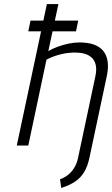

<svg xmlns="http://www.w3.org/2000/svg" viewBox="-20 -720 554 950"><path d="M131 -618 120 -565H356L367 -618ZM373 -510Q348 -510 321 -504.5Q294 -499 267.5 -489.5Q241 -480 219 -467L269 -700H212L63 0H120L210 -425Q227 -434 245 -440.5Q263 -447 281 -451.5Q299 -456 317 -458Q335 -460 352 -460Q376 -460 397 -454.5Q418 -449 433 -435.5Q448 -422 453.5 -399.5Q459 -377 452 -343L366 62Q361 86 349.5 106.5Q338 127 320 142.5Q302 158 277 167L283 210Q324 197 351.5 178.5Q379 160 396 132Q413 104 422 63L509 -346Q517 -386 512.5 -416.5Q508 -447 491 -468Q474 -489 444.5 -499.5Q415 -510 373 -510Z"/></svg>

Font: Advent Pro
Style: Italic
Weight: 400
Italic angle: -12°
Designer: VivaRado, Andreas Kalpakidis
Foundry: VivaRado, Andreas Kalpakidis
Version: Version 3.000